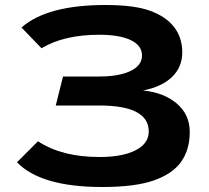

<svg xmlns="http://www.w3.org/2000/svg" viewBox="-20 -731 837 768"><path d="M48 -82 132 -166Q227 -103 378 -103Q470 -103 522.5 -130Q575 -157 575 -205Q575 -309 377 -309H203L232 -425H376Q456 -425 502 -447Q548 -469 548 -509Q548 -549 503 -570.5Q458 -592 377 -592Q236 -592 146 -538L66 -621Q168 -711 402 -711Q518 -711 581.5 -687.5Q645 -664 677 -622Q709 -580 709 -521.5Q709 -463 668.5 -423.5Q628 -384 552 -369Q635 -361 687 -317Q739 -273 739 -203Q739 -133 705 -84.5Q671 -36 596 -9.5Q521 17 389 17Q143 17 48 -82Z"/></svg>

Font: Fix15 Mono
Style: Bold
Weight: 700
Designer: Carrois Corporate & Edenspiekermann AG
Foundry: Carrois Corporate GbR & Edenspiekermann AG
Version: Version 3.206